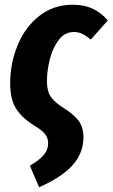

<svg xmlns="http://www.w3.org/2000/svg" viewBox="-20 -568 475 810"><path d="M106 131Q143 110 163 87.5Q183 65 183 36Q183 14 170.5 -2Q158 -18 128 -36Q74 -69 48.5 -108.5Q23 -148 23 -217Q23 -301 54.5 -377.5Q86 -454 146 -501Q206 -548 287 -548Q335 -548 370.5 -531.5Q406 -515 435 -482L363 -401Q344 -417 327.5 -425Q311 -433 292 -433Q252 -433 226.5 -398Q201 -363 189.5 -315Q178 -267 178 -225Q178 -185 193.5 -161Q209 -137 249 -112Q292 -85 312 -58Q332 -31 332 11Q332 77 287 128Q242 179 145 222Z"/></svg>

Font: Fira Sans Extra Condensed
Style: Bold Italic
Weight: 700
Width: 3
Italic angle: -8°
Designer: Carrois Corporate & Edenspiekermann AG
Foundry: Carrois Corporate GbR & Edenspiekermann AG
Version: Version 4.203